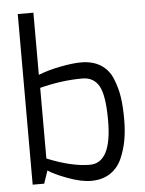

<svg xmlns="http://www.w3.org/2000/svg" viewBox="-55 -829 664 880"><g transform="rotate(-5 277.0 -389.5)"><path d="M60 0V-785H132V-499Q177 -517 234.5 -528Q292 -539 329 -539Q383 -539 419.5 -516Q456 -493 473.5 -450.5Q491 -408 497.5 -364.5Q504 -321 504 -263Q504 -212 496.5 -168.5Q489 -125 471 -83.5Q453 -42 417 -18Q381 6 329 6Q283 6 220.5 -17.5Q158 -41 133 -59L113 0ZM133 -114Q246 -68 329 -68Q430 -68 430 -263Q430 -379 405.5 -422Q381 -465 329 -465Q233 -465 133 -439Z"/></g></svg>

Font: Mina
Style: Regular
Weight: 400
Version: Version 1.000